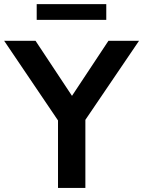

<svg xmlns="http://www.w3.org/2000/svg" viewBox="-48 -918 699 938"><path d="M369.1 0V-332.5L631.3 -718.8H481.9L303.7 -449.7L125.5 -718.8H-27.8L235.4 -329.6V0ZM471.2 -820.8V-897.9H131.3V-820.8Z"/></svg>

Font: Winston SemiBold
Style: Regular
Weight: 600
Designer: Vernon Adams, Kim Jin-seong, David Berlow, Cristiano Sobral
Foundry: The Winston Project Authors
Version: Version 3.004